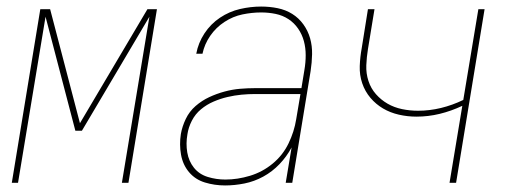

<svg xmlns="http://www.w3.org/2000/svg" viewBox="-20 -558 1540 586"><path d="M16 0 103 -530H133L224 -182L430 -530H459L372 0H352L436 -507L230 -159H210L119 -507L35 0Z M667 8Q635 8 605.5 -1Q576 -10 557 -32.5Q538 -55 532.5 -86Q527 -117 532 -149Q536 -172 547 -195Q558 -218 577 -234.5Q596 -251 618.5 -261.5Q641 -272 665 -278.5Q689 -285 712.5 -287Q736 -289 759 -289H900L909 -344Q913 -367 913 -389.5Q913 -412 907.5 -432.5Q902 -453 890 -470.5Q878 -488 860.5 -499.5Q843 -511 821.5 -515.5Q800 -520 777 -520Q749 -520 720 -514Q691 -508 665 -491Q639 -474 621.5 -448.5Q604 -423 598 -394H579Q585 -427 604 -456Q623 -485 651.5 -504Q680 -523 712.5 -530.5Q745 -538 777 -538Q803 -538 827.5 -533Q852 -528 872 -515.5Q892 -503 906 -483.5Q920 -464 926.5 -441Q933 -418 932.5 -392.5Q932 -367 928 -341L872 0H852L870 -108Q855 -80 833 -57Q811 -34 783.5 -19Q756 -4 726 2Q696 8 667 8ZM668 -10Q705 -10 743 -21.5Q781 -33 812 -58.5Q843 -84 860.5 -120Q878 -156 884 -194L897 -271H759Q738 -271 717 -269Q696 -267 674.5 -262Q653 -257 632 -248Q611 -239 593.5 -224.5Q576 -210 565.5 -189.5Q555 -169 552 -148Q547 -120 551.5 -93Q556 -66 572 -46Q588 -26 614 -18Q640 -10 668 -10Z M1352 0 1391 -235Q1357 -219 1322 -210.5Q1287 -202 1251 -202Q1224 -202 1197.5 -208Q1171 -214 1149 -227Q1127 -240 1110.5 -259.5Q1094 -279 1085.5 -304Q1077 -329 1078 -356.5Q1079 -384 1084 -411L1103 -530H1123L1103 -408Q1099 -384 1098 -359Q1097 -334 1104.5 -311Q1112 -288 1127.5 -270.5Q1143 -253 1163 -241.5Q1183 -230 1207 -225Q1231 -220 1256 -220Q1291 -220 1326 -228.5Q1361 -237 1394 -253L1440 -530H1459L1372 0Z"/></svg>

Font: Iosevka Curly Thin Oblique
Style: Regular
Weight: 100
Italic angle: -9°
Monospace: yes
Designer: Belleve Invis
Foundry: Belleve Invis
Version: Version 11.1.0; ttfautohint (v1.8.3)